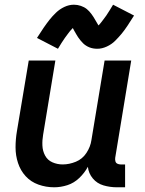

<svg xmlns="http://www.w3.org/2000/svg" viewBox="-20 -787 616 815"><path d="M210 8Q238 8 266 -1Q294 -10 316.5 -31.5Q339 -53 353 -79Q356 -51 374 -29.5Q392 -8 419.5 0Q447 8 476 8H511V-89H492Q485 -89 478.5 -92Q472 -95 470 -102Q468 -109 469 -117L537 -530H424L368 -192Q364 -164 347 -138Q330 -112 302 -100.5Q274 -89 246 -89Q223 -89 202.5 -98Q182 -107 171.5 -126.5Q161 -146 160 -169Q159 -192 163 -215L215 -530H102L52 -231Q46 -196 46 -161.5Q46 -127 56.5 -95Q67 -63 89 -39Q111 -15 143 -3.5Q175 8 210 8ZM393 -580Q413 -580 433.5 -589.5Q454 -599 469 -614Q484 -629 496 -643.5Q508 -658 521 -677.5Q534 -697 549 -721L460 -767Q452 -754 445 -742.5Q438 -731 431.5 -721.5Q425 -712 419 -704.5Q413 -697 409 -691.5Q405 -686 398 -679Q391 -690 384.5 -702Q378 -714 368.5 -727Q359 -740 348.5 -748.5Q338 -757 323.5 -762Q309 -767 294 -767Q273 -767 253 -757.5Q233 -748 217.5 -733Q202 -718 190.5 -703.5Q179 -689 165.5 -669.5Q152 -650 137 -626L226 -580Q234 -593 241 -604.5Q248 -616 255 -625.5Q262 -635 267.5 -642.5Q273 -650 277.5 -655.5Q282 -661 289 -668Q292 -662 296 -655Q300 -648 303.5 -642Q307 -636 311.5 -629Q316 -622 322 -615Q328 -608 333 -603Q338 -598 345 -593.5Q352 -589 359.5 -586Q367 -583 375.5 -581.5Q384 -580 393 -580Z"/></svg>

Font: Iosevka Sparkle Semibold
Style: Italic
Weight: 600
Italic angle: -9°
Designer: Belleve Invis
Foundry: Belleve Invis
Version: Version 4.5.0; ttfautohint (v1.8.3)